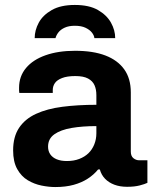

<svg xmlns="http://www.w3.org/2000/svg" viewBox="-20 -743 620 775"><path d="M203 12Q177 12 147.5 6Q118 0 92 -15.5Q66 -31 49.5 -60.5Q33 -90 33 -136Q33 -191 57 -227Q81 -263 125.5 -283.5Q170 -304 232 -312Q294 -320 369 -320V-359Q369 -382 361.5 -399Q354 -416 335.5 -426Q317 -436 284 -436Q251 -436 230.5 -428Q210 -420 201.5 -407.5Q193 -395 193 -380V-368H58Q57 -373 57 -377.5Q57 -382 57 -389Q57 -435 85 -468.5Q113 -502 164 -520Q215 -538 283 -538Q356 -538 405.5 -519Q455 -500 481.5 -463Q508 -426 508 -370V-131Q508 -113 518.5 -104.5Q529 -96 542 -96H575V-5Q565 0 544 5.5Q523 11 493 11Q464 11 441.5 2.5Q419 -6 404 -21.5Q389 -37 383 -59H376Q359 -38 334.5 -22Q310 -6 277.5 3Q245 12 203 12ZM250 -93Q278 -93 300 -101.5Q322 -110 337 -124.5Q352 -139 360.5 -160Q369 -181 369 -205V-234Q313 -234 269 -226.5Q225 -219 199.5 -201Q174 -183 174 -151Q174 -133 183 -120Q192 -107 209 -100Q226 -93 250 -93ZM282 -723Q340 -723 375.5 -702.5Q411 -682 428 -651.5Q445 -621 445 -589H361Q360 -600 351 -611.5Q342 -623 325 -631Q308 -639 282 -639Q258 -639 241.5 -631.5Q225 -624 216 -612.5Q207 -601 204 -589H120Q120 -621 136.5 -651.5Q153 -682 189 -702.5Q225 -723 282 -723Z"/></svg>

Font: Archivo SemiBold
Style: Bold
Weight: 700
Version: Version 2.001